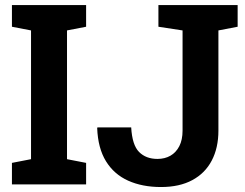

<svg xmlns="http://www.w3.org/2000/svg" viewBox="-20 -731 970 761"><path d="M27.3 0V-85.4L103 -100.1V-610.4L27.3 -625V-710.9H321.3V-625L245.6 -610.4V-100.1L321.3 -85.4V0ZM618.2 10.3Q543.9 10.3 488 -14.9Q432.1 -40 400.1 -91.8Q368.2 -143.6 365.2 -223.1L366.2 -226.1H500Q503.9 -156.2 531.2 -128.7Q558.6 -101.1 604 -101.1Q633.3 -101.1 655.5 -113.8Q677.7 -126.5 690.7 -151.6Q703.6 -176.8 703.6 -213.4V-610.4L607.9 -625V-710.9H921.9V-625L845.7 -610.4V-213.4Q845.7 -145 819.3 -94.7Q793 -44.4 742.2 -17.1Q691.4 10.3 618.2 10.3Z"/></svg>

Font: Roboto Slab LO
Style: Bold
Weight: 700
Designer: Google
Version: Version 2.000